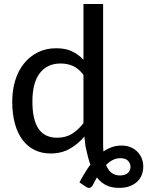

<svg xmlns="http://www.w3.org/2000/svg" viewBox="-20 -758 734 957"><path d="M577.5 116.5Q603 116.5 616.8 104.5Q630.5 92.5 630.5 73.5Q630.5 57 618.5 43.8Q606.5 30.5 580 30.5Q559.5 30.5 542 39.5Q524.5 48.5 508.5 64Q519.5 91.5 536.8 104Q554 116.5 577.5 116.5ZM396 -385Q372 -416.5 344.2 -429Q316.5 -441.5 282 -441.5Q215 -441.5 178.2 -393.2Q141.5 -345 141.5 -252.5Q141.5 -204 149.8 -169.8Q158 -135.5 173.8 -113.8Q189.5 -92 212.5 -81.8Q235.5 -71.5 264.5 -71.5Q307 -71.5 338 -90.5Q369 -109.5 396 -144ZM494 -39.5Q494 -19.5 495.5 -3Q516 -17 538 -24.8Q560 -32.5 585.5 -32.5Q612.5 -32.5 632.8 -23.5Q653 -14.5 666.5 0Q680 14.5 687 33Q694 51.5 694 71Q694.5 90.5 688 109.8Q681.5 129 667 144.2Q652.5 159.5 629.5 169Q606.5 178.5 574 178.5Q535.5 178.5 508.8 165Q482 151.5 463 126.5Q457.5 135.5 452.8 145Q448 154.5 443 164.5Q435.5 176 427.2 178.2Q419 180.5 406 171.5L376 151Q389 126.5 402.5 104.2Q416 82 430.5 62.5Q423 42 417.2 18.8Q411.5 -4.5 406 -30L400.5 -77.5Q368 -39 327 -16Q286 7 232 7Q188.5 7 153.2 -10Q118 -27 93 -59.8Q68 -92.5 54.5 -141Q41 -189.5 41 -252.5Q41 -309 56 -357.5Q71 -406 99.5 -441.5Q128 -477 168.5 -497.2Q209 -517.5 260 -517.5Q306 -517.5 338.2 -502.5Q370.5 -487.5 396 -460V-738H494Z"/></svg>

Font: Lato 2
Style: Regular
Weight: 500
Designer: Lukasz Dziedzic with Adam Twardoch and Botio Nikoltchev
Foundry: tyPoland Lukasz Dziedzic
Version: Version 2.015; 2015-08-06; http://www.latofonts.com/